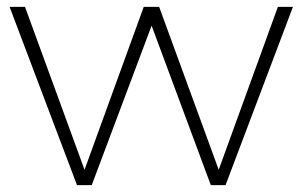

<svg xmlns="http://www.w3.org/2000/svg" viewBox="-20 -541 876 561"><path d="M836 -521 639 0H596L423 -466L248 0H205L8 -521H53L227 -45L400 -521H445L619 -45L792 -521Z"/></svg>

Font: Montserrat Ultra Light
Style: Regular
Weight: 200
Designer: Julieta Ulanovsky
Foundry: Julieta Ulanovsky
Version: Version 3.100;PS 003.100;hotconv 1.0.88;makeotf.lib2.5.64775